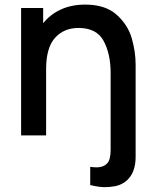

<svg xmlns="http://www.w3.org/2000/svg" viewBox="-20 -574 655 814"><path d="M555 -300V90.5Q555 143 532 175Q509 207 467.5 215.5Q443.5 219.5 426 219.5Q398.5 219.5 362.5 210.5V133.5Q380.5 135.5 389.5 135.5Q417.5 135.5 433.2 120Q449 104.5 449 62.5V-265.5Q449 -345 419.5 -400.2Q390 -455.5 312.5 -455.5Q251 -455.5 213.2 -413.5Q175.5 -371.5 175.5 -281V0H69.5V-540H163V-475.5Q193.5 -513.5 238.5 -534Q283.5 -554.5 341.5 -554.5Q426.5 -554.5 474.2 -511.8Q522 -469 538.5 -412Q555 -355 555 -300Z"/></svg>

Font: Hauora SemiBold
Style: Regular
Weight: 600
Designer: Wayne Shih
Foundry: WCYS
Version: Version 1.001